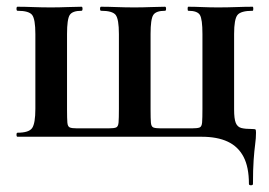

<svg xmlns="http://www.w3.org/2000/svg" viewBox="-20 -406 799 570"><path d="M719 140Q719 90 703 59.5Q687 29 656 14.5Q625 0 579 0H32Q29 0 29 -6Q29 -12 32 -12Q66 -12 75.5 -26Q85 -40 85 -83V-305Q85 -349 75.5 -361.5Q66 -374 32 -374Q29 -374 29 -380Q29 -386 32 -386Q53 -386 78.5 -385Q104 -384 131 -384Q156 -384 180 -385Q204 -386 222 -386Q225 -386 225 -380Q225 -374 222 -374Q195 -374 187 -361.5Q179 -349 179 -305V-81Q179 -54 180 -42Q181 -30 187.5 -27.5Q194 -25 208 -25H303Q318 -25 324.5 -27.5Q331 -30 332 -42.5Q333 -55 333 -83V-305Q333 -349 323.5 -361.5Q314 -374 280 -374Q277 -374 277 -380Q277 -386 280 -386Q301 -386 326.5 -385Q352 -384 379 -384Q404 -384 428 -385Q452 -386 470 -386Q473 -386 473 -380Q473 -374 470 -374Q443 -374 435 -361.5Q427 -349 427 -305V-81Q427 -54 428 -42Q429 -30 435.5 -27.5Q442 -25 456 -25H551Q566 -25 572.5 -27.5Q579 -30 580 -42.5Q581 -55 581 -83V-305Q581 -349 573.5 -361.5Q566 -374 539 -374Q537 -374 537 -380Q537 -386 539 -386Q558 -386 580.5 -385Q603 -384 627 -384Q655 -384 681.5 -385Q708 -386 730 -386Q732 -386 732 -380Q732 -374 730 -374Q695 -374 685 -361.5Q675 -349 675 -305V-81Q675 -53 680 -41Q685 -29 696.5 -26Q708 -23 729 -23Q737 -23 738.5 -21.5Q740 -20 740 -12Q740 4 737.5 22.5Q735 41 733 69Q731 97 731 140Q731 144 725 144Q719 144 719 140Z"/></svg>

Font: Cormorant
Style: Bold
Weight: 700
Designer: Christian Thalmann (Catharsis Fonts)
Foundry: Catharsis Fonts
Version: Version 4.000